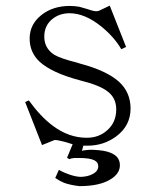

<svg xmlns="http://www.w3.org/2000/svg" viewBox="-20 -505 540 667"><path d="M212.9 43 220.7 47.9Q226.6 44.9 238.3 43.9Q244.1 43.9 256.8 43.9Q292 43.9 307.6 51.8Q321.3 58.6 321.3 72.3Q321.3 89.8 301.8 99.6Q286.1 108.4 261.7 109.4Q245.1 109.4 221.7 101.6Q201.2 94.7 184.6 85L171.9 113.3Q189.5 125 202.1 129.9Q222.7 137.7 255.9 141.6Q327.1 141.6 365.2 117.2Q396.5 97.7 396.5 69.3Q396.5 43.9 375 31.2Q356.4 19.5 321.3 16.6Q300.8 14.6 287.1 15.6Q279.3 16.6 269.5 17.6L264.6 19.5L269.5 1H285.2Q339.8 1 383.8 -31.2Q433.6 -68.4 433.6 -127.9Q433.6 -184.6 392.6 -221.7Q349.6 -259.8 257.8 -284.2L249 -287.1Q190.4 -301.8 168.9 -314.5Q133.8 -336.9 133.8 -377.9Q133.8 -415 160.2 -437.5Q185.5 -459 221.7 -459Q275.4 -459 333 -412.1Q377.9 -375 401.4 -334L418 -341.8L361.3 -485.4L324.2 -467.8Q317.4 -464.8 306.6 -466.8Q299.8 -467.8 283.2 -473.6Q266.6 -478.5 255.9 -481.4Q238.3 -484.4 222.7 -484.4Q163.1 -484.4 123 -452.1Q83 -419.9 83 -371.1Q83 -323.2 117.2 -291Q159.2 -252 258.8 -225.6Q326.2 -209 353.5 -187.5Q383.8 -165 383.8 -125Q383.8 -79.1 351.6 -51.8Q323.2 -26.4 281.2 -26.4Q218.8 -26.4 163.1 -68.4Q121.1 -99.6 80.1 -156.2L67.4 -150.4L126 -1L167 -17.6Q171.9 -19.5 181.6 -17.6Q187.5 -16.6 203.1 -12.7L232.4 -3.9Z"/></svg>

Font: Batang
Style: Regular
Weight: 400
Version: Version 2.21